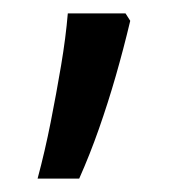

<svg xmlns="http://www.w3.org/2000/svg" viewBox="-20 -134 266 286"><path d="M174 -103Q164 -61 152.5 -21Q141 19 127.5 57.5Q114 96 98 132H36Q47 91 55.5 48Q64 5 71 -36.5Q78 -78 81 -114H167Z"/></svg>

Font: Noto Sans Thai ExtraCondensed
Style: Regular
Weight: 400
Width: 2
Designer: Monotype Design Team
Foundry: Monotype Imaging Inc.
Version: Version 2.002